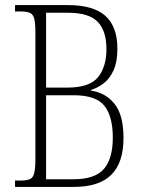

<svg xmlns="http://www.w3.org/2000/svg" viewBox="-20 -734 569 754"><path d="M39 0V-25H61Q85 -25 97.5 -30.5Q110 -36 114.5 -54.5Q119 -73 119 -110V-606Q119 -643 114.5 -660.5Q110 -678 97.5 -683.5Q85 -689 61 -689H39V-714H247Q346 -714 393.5 -672Q441 -630 441 -542Q441 -491 426 -458Q411 -425 387.5 -407Q364 -389 338 -381V-378Q394 -370 429.5 -326.5Q465 -283 465 -192Q465 -95 417 -47.5Q369 0 271 0ZM244 -390Q332 -390 365 -431Q398 -472 398 -541Q398 -613 363.5 -648.5Q329 -684 246 -684H161V-390ZM268 -30Q353 -30 388 -70.5Q423 -111 423 -194Q423 -277 390 -318.5Q357 -360 269 -360H161V-30Z"/></svg>

Font: Noto Serif Tamil Condensed ExtraLight
Style: Italic
Weight: 200
Width: 3
Italic angle: -12°
Designer: Indian Type Foundry, Tom Grace, and the Monotype Design Team
Foundry: Monotype Imaging Inc.
Version: Version 2.003; ttfautohint (v1.8.4.7-5d5b)